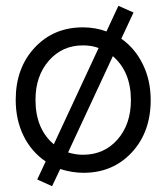

<svg xmlns="http://www.w3.org/2000/svg" viewBox="-20 -578 571 660"><path d="M397 -445Q444 -412 471 -357Q498 -302 498 -234Q498 -124 433 -54Q368 16 267 16Q228 16 187 3L159 62L108 39L137 -23Q88 -56 61 -111Q34 -166 34 -235Q34 -344 99 -414Q164 -484 265 -484Q307 -484 346 -470L387 -558L439 -535ZM102 -235Q102 -135 165 -82L319 -413Q295 -422 265 -422Q194 -422 148 -369.5Q102 -317 102 -235ZM265 -46Q338 -46 384 -98.5Q430 -151 430 -234Q430 -331 368 -385L214 -54Q240 -46 265 -46Z"/></svg>

Font: Didact Gothic
Style: Regular
Weight: 400
Designer: Daniel Johnson
Foundry: Daniel Johnson
Version: Version 2.101;PS 002.101;hotconv 1.0.88;makeotf.lib2.5.64775